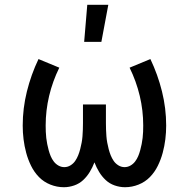

<svg xmlns="http://www.w3.org/2000/svg" viewBox="-20 -775 790 803"><path d="M247 8Q218 8 190.5 -3Q163 -14 143 -34.5Q123 -55 110 -81.5Q97 -108 89.5 -136Q82 -164 78.5 -192.5Q75 -221 75 -250Q75 -322 92.5 -392.5Q110 -463 141 -528L228 -492Q200 -435 185.5 -374Q171 -313 171 -250Q171 -237 171.5 -224Q172 -211 173.5 -198Q175 -185 177.5 -172.5Q180 -160 183.5 -147Q187 -134 192 -122Q197 -110 205 -99.5Q213 -89 224.5 -82.5Q236 -76 249 -76Q263 -76 275 -83.5Q287 -91 294.5 -102Q302 -113 307 -125.5Q312 -138 315.5 -151.5Q319 -165 321.5 -178.5Q324 -192 325 -205.5Q326 -219 326.5 -232.5Q327 -246 327 -260V-338H423V-260Q423 -246 423.5 -232.5Q424 -219 425 -205.5Q426 -192 428.5 -178.5Q431 -165 434.5 -151.5Q438 -138 443 -125.5Q448 -113 455.5 -102Q463 -91 475 -83.5Q487 -76 501 -76Q514 -76 525.5 -82.5Q537 -89 545 -99.5Q553 -110 558 -122Q563 -134 566.5 -147Q570 -160 572.5 -172.5Q575 -185 576.5 -198Q578 -211 578.5 -224Q579 -237 579 -250Q579 -313 564.5 -374Q550 -435 522 -492L609 -528Q640 -463 657.5 -392.5Q675 -322 675 -250Q675 -221 671.5 -192.5Q668 -164 660.5 -136Q653 -108 640 -81.5Q627 -55 607 -34.5Q587 -14 559.5 -3Q532 8 503 8Q481 8 459.5 0.5Q438 -7 422 -22Q406 -37 394.5 -56Q383 -75 375 -96Q367 -75 355.5 -56Q344 -37 328 -22Q312 -7 290.5 0.5Q269 8 247 8ZM332 -600 345 -755H433L404 -600Z"/></svg>

Font: Iosevka Etoile Medium
Style: Regular
Weight: 500
Designer: Belleve Invis
Foundry: Belleve Invis
Version: Version 22.1.2; ttfautohint (v1.8.4)